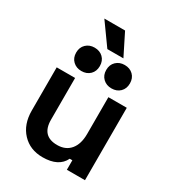

<svg xmlns="http://www.w3.org/2000/svg" viewBox="-210 -1009 1036 1139"><g transform="rotate(30 308.0 -440.0)"><path d="M259 8Q173 8 119.5 -49Q66 -106 66 -200V-496H192V-210Q192 -98 298 -98Q356 -98 388 -136.5Q420 -175 420 -244V-496H546V0H422V-65H404Q369 8 259 8ZM409 -550Q374 -550 351 -572Q328 -594 328 -630Q328 -666 351 -688Q374 -710 409 -710Q445 -710 467.5 -688Q490 -666 490 -630Q490 -594 467.5 -572Q445 -550 409 -550ZM203 -550Q168 -550 145 -572Q122 -594 122 -630Q122 -666 145 -688Q168 -710 203 -710Q239 -710 261.5 -688Q284 -666 284 -630Q284 -594 261.5 -572Q239 -550 203 -550ZM382 -740H272L166 -888H308Z"/></g></svg>

Font: Rootstock Sans Headline
Style: Bold
Weight: 700
Designer: Florian Karsten
Foundry: Florian Karsten
Version: Version 2.000;FEAKit 1.0